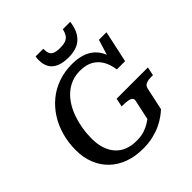

<svg xmlns="http://www.w3.org/2000/svg" viewBox="-249 -1109 1297 1297"><g transform="rotate(-45 399.5 -460.5)"><path d="M175 -277Q175 -327 183 -374Q191 -421 206 -463.5Q221 -506 243.5 -541.5Q266 -577 295.5 -603Q325 -629 362 -643.5Q399 -658 442 -658Q500 -658 537.5 -637Q575 -616 597 -578Q619 -540 626 -488H705L754 -715H682L634 -560L663 -547Q657 -590 640 -623.5Q623 -657 595 -680.5Q567 -704 527.5 -716Q488 -728 436 -728Q366 -728 305 -706.5Q244 -685 196 -645.5Q148 -606 114 -552.5Q80 -499 62 -434Q44 -369 44 -298Q44 -227 67.5 -168.5Q91 -110 134.5 -68.5Q178 -27 238.5 -5Q299 17 374 17Q427 17 470.5 6.5Q514 -4 547.5 -20Q581 -36 606 -54Q631 -72 647 -87L682 -250Q688 -273 707 -280.5Q726 -288 757 -288H771L784 -349H485L472 -288H488Q514 -288 532.5 -284.5Q551 -281 560 -272.5Q569 -264 566 -248L535 -105Q527 -99 507.5 -86.5Q488 -74 456.5 -63Q425 -52 379 -52Q331 -52 293 -67Q255 -82 229 -111Q203 -140 189 -181.5Q175 -223 175 -277ZM454 -775Q502 -775 538.5 -790.5Q575 -806 599 -842Q623 -878 631 -938H560Q553 -908 541 -891.5Q529 -875 509.5 -868Q490 -861 459 -861Q424 -861 405 -869Q386 -877 379.5 -894Q373 -911 373 -938H300Q298 -930 297.5 -922.5Q297 -915 297 -905Q297 -864 313.5 -835Q330 -806 365 -790.5Q400 -775 454 -775Z"/></g></svg>

Font: Roboto Serif 20pt Medium
Style: Italic
Weight: 500
Italic angle: -10°
Version: Version 1.008